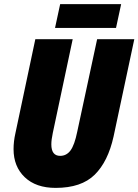

<svg xmlns="http://www.w3.org/2000/svg" viewBox="-20 -905 674 935"><path d="M545 -769 570 -885H273L248 -769ZM533 -240 634 -714H453L356 -263Q343 -199 323.5 -172.5Q304 -146 273 -146Q230 -146 230 -202Q230 -224 237 -257L334 -714H152L55 -256Q46 -216 46 -179Q46 -94 100.5 -42Q155 10 251 10Q376 10 441 -54Q506 -118 533 -240Z"/></svg>

Font: Noto Sans Display SemiCondensed Black
Style: Italic
Weight: 900
Width: 4
Designer: Monotype Design team
Foundry: Monotype Imaging Inc.
Version: 1.000